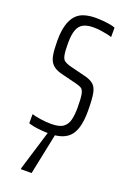

<svg xmlns="http://www.w3.org/2000/svg" viewBox="-139 -569 549 810"><g transform="rotate(20 136.0 -164.0)"><path d="M128 8Q109 8 90.5 6.5Q72 5 57 2Q42 -1 33 -4V-45Q39 -43 48.5 -41Q58 -39 70 -37Q82 -35 95 -34Q108 -33 120 -33Q157 -33 174 -45.5Q191 -58 196.5 -81Q202 -104 202 -135Q202 -176 198.5 -194.5Q195 -213 186.5 -219Q178 -225 161 -229L89 -247Q62 -254 48 -268Q34 -282 29.5 -307Q25 -332 25 -372Q25 -415 33.5 -443.5Q42 -472 57.5 -488.5Q73 -505 95.5 -511.5Q118 -518 145 -518Q161 -518 178 -516.5Q195 -515 209.5 -512.5Q224 -510 233 -506V-464Q224 -467 210 -470Q196 -473 180.5 -475Q165 -477 149 -477Q123 -477 105.5 -468.5Q88 -460 79.5 -438.5Q71 -417 71 -378Q71 -342 74.5 -324.5Q78 -307 86.5 -301Q95 -295 111 -290L183 -272Q209 -266 223.5 -254Q238 -242 243 -215.5Q248 -189 248 -137Q248 -99 241.5 -71.5Q235 -44 221 -26.5Q207 -9 183.5 -0.5Q160 8 128 8ZM66 190V185L128 -18H156V-13L114 190Z"/></g></svg>

Font: Saira UltraCondensed Light
Style: Regular
Weight: 300
Width: 1
Designer: Hector Gatti with collaboration of the Omnibus-Type team
Foundry: Omnibus-Type
Version: Version 1.101